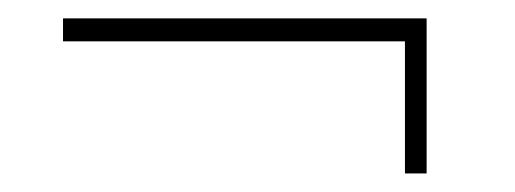

<svg xmlns="http://www.w3.org/2000/svg" viewBox="-20 -345 561 209"><path d="M420.8 -156.2V-300H48.6V-325H444.4V-156.2Z"/></svg>

Font: Afacad Flux Thin
Style: Regular
Weight: 250
Designer: Kristian Moeller
Foundry: Dicotype
Version: Version 1.100